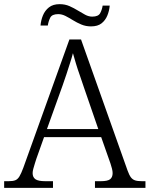

<svg xmlns="http://www.w3.org/2000/svg" viewBox="-22 -904 720 924"><path d="M-2 0V-32H19Q40 -32 51.5 -36.5Q63 -41 71.5 -55Q80 -69 90 -96L312 -714H368L592 -83Q600 -61 608 -50.5Q616 -40 628 -36Q640 -32 661 -32H678V0H435V-32H463Q496 -32 508 -41.5Q520 -51 520 -71Q520 -80 517 -92Q514 -104 510 -116Q506 -128 503 -136L465 -244H190L153 -140Q150 -131 146 -118Q142 -105 138.5 -92.5Q135 -80 135 -71Q135 -51 148.5 -41.5Q162 -32 196 -32H233V0ZM204 -283H451L382 -483Q373 -511 362.5 -540.5Q352 -570 343.5 -598Q335 -626 329 -648Q324 -628 315.5 -602Q307 -576 298 -547.5Q289 -519 279 -492ZM416 -777Q391 -777 369.5 -786Q348 -795 329.5 -806.5Q311 -818 293.5 -827Q276 -836 258 -836Q228 -836 219.5 -818.5Q211 -801 208 -781H173Q175 -806 184.5 -829.5Q194 -853 213.5 -868.5Q233 -884 265 -884Q291 -884 312.5 -874.5Q334 -865 352.5 -853.5Q371 -842 388 -833Q405 -824 422 -824Q451 -824 460 -840.5Q469 -857 472 -877H506Q504 -852 494.5 -829Q485 -806 466.5 -791.5Q448 -777 416 -777Z"/></svg>

Font: Noto Serif Gujarati Light
Style: Regular
Weight: 300
Version: Version 2.102